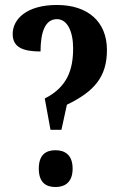

<svg xmlns="http://www.w3.org/2000/svg" viewBox="-20 -744 497 772"><path d="M183 -222H227L249 -323C359 -376 410 -435 410 -543C410 -658 332 -724 209 -724C88 -724 31 -668 31 -607C31 -554 72 -537 143 -537C143 -618 163 -667 209 -667C251 -667 274 -617 274 -550C274 -467 253 -395 160 -348ZM203 8C240 8 272 -10 272 -66C272 -122 240 -140 203 -140C165 -140 136 -122 136 -66C136 -10 165 8 203 8Z"/></svg>

Font: Noto Serif Khmer ExtraCondensed
Style: Bold
Weight: 700
Width: 2
Designer: Danh Hong and the Monotype Design Team
Foundry: Monotype Imaging Inc.
Version: Version 2.004